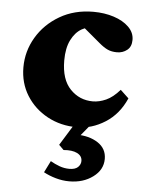

<svg xmlns="http://www.w3.org/2000/svg" viewBox="-49 -480 559 739"><g transform="rotate(5 230.0 -111.0)"><path d="M257.8 7.8Q194.3 7.8 143.1 -20Q91.8 -47.9 62 -95.7Q32.2 -143.6 32.2 -204.1Q32.2 -266.6 64 -320.3Q95.7 -374 152.3 -407.2Q209 -440.4 282.2 -440.4Q325.2 -440.4 361.3 -428.7Q397.5 -417 419.4 -395.5Q441.4 -374 441.4 -345.7Q441.4 -319.3 424.8 -306.2Q408.2 -293 385.7 -293Q365.2 -293 350.1 -299.8Q335 -306.6 316.4 -322.3L237.3 -388.7L293 -377.9Q267.6 -382.8 242.7 -368.7Q217.8 -354.5 202.1 -323.2Q186.5 -292 186.5 -244.1Q186.5 -170.9 222.2 -133.8Q257.8 -96.7 309.6 -96.7Q334 -96.7 360.4 -108.4Q386.7 -120.1 413.1 -150.4L445.3 -120.1Q418 -57.6 366.2 -24.9Q314.5 7.8 257.8 7.8ZM246.1 217.8Q219.7 217.8 193.8 210.4Q168 203.1 146.5 191.4L168.9 146.5Q185.5 156.2 204.1 163.1Q222.7 169.9 242.2 169.9Q264.6 169.9 275.4 159.7Q286.1 149.4 286.1 135.7Q286.1 116.2 266.6 106.4Q247.1 96.7 213.9 99.6L195.3 81.1L252 -10.7H313.5L254.9 60.5L256.8 36.1Q307.6 36.1 341.3 58.1Q375 80.1 375 120.1Q375 162.1 337.4 189.9Q299.8 217.8 246.1 217.8Z"/></g></svg>

Font: Crimson Pro ExtraBold
Style: Regular
Weight: 800
Designer: Jacques Le Bailly
Foundry: Baron von Fonthausen
Version: Version 1.003